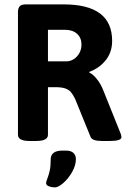

<svg xmlns="http://www.w3.org/2000/svg" viewBox="-20 -627 570 856"><path d="M60.1 0ZM60.1 -25.9V-573.2Q60.1 -591.3 68.4 -599.4Q76.7 -607.4 94.7 -607.4H264.2Q480 -607.4 480 -444.8Q480 -395.5 452.4 -359.9Q424.8 -324.2 378.4 -306.6V-303.2Q394.5 -296.4 412.4 -273.9Q430.2 -251.5 440.9 -223.1L517.6 -32.2Q521.5 -20.5 521.5 -15.6Q521.5 1.5 469.7 1.5H434.1Q390.6 1.5 383.8 -16.6L314.9 -186Q305.2 -205.6 296.1 -216.3Q287.1 -227.1 271 -232.7Q254.9 -238.3 227.5 -238.3H193.8V-25.9Q193.8 1.5 141.6 1.5H112.3Q60.1 1.5 60.1 -25.9ZM275.9 -353.5Q293.5 -353.5 309.1 -363.5Q324.7 -373.5 334 -390.6Q343.3 -407.7 343.3 -428.2Q343.3 -458.5 323.5 -476.3Q303.7 -494.1 270 -494.1H193.8V-353.5ZM185.5 189Q185.5 183.6 190.4 171.4Q197.8 151.9 201.9 132.8Q206.1 113.8 206.1 82.5Q206.1 64.5 219 54.4Q231.9 44.4 258.3 44.4H274.9Q296.4 44.4 307.4 54.9Q318.4 65.4 318.4 82.5Q318.4 109.9 301.8 139.4Q285.2 168.9 262.5 188.7Q239.7 208.5 224.6 208.5Q210.4 208.5 198 203.6Q185.5 198.7 185.5 189Z"/></svg>

Font: Jaldi
Style: Bold
Weight: 400
Designer: Pablo Cosgaya and Nicolas Silva
Foundry: Omnibus-Type
Version: Version 1.007